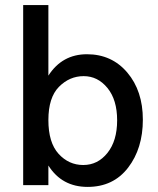

<svg xmlns="http://www.w3.org/2000/svg" viewBox="-20 -727 622 754"><path d="M308.5 -428Q253 -428 211.5 -386Q170 -344 170 -255.5Q170 -167 210 -123Q250 -79 307 -79Q364 -79 402 -126.5Q440 -174 440 -254.5Q440 -335 402 -381.5Q364 -428 308.5 -428ZM170 0H71V-707H170V-430Q224 -514 321.5 -514Q419 -514 480 -442Q541 -370 541 -257Q541 -144 483 -68.5Q425 7 324 7Q223 7 170 -77Z"/></svg>

Font: Hind Kochi Medium
Style: Regular
Weight: 500
Designer: Dhruvi Tolia
Foundry: Indian Type Foundry
Version: Version 0.702;PS 1.0;hotconv 1.0.81;makeotf.lib2.5.63406